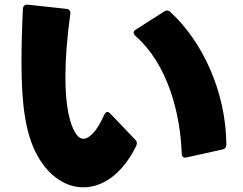

<svg xmlns="http://www.w3.org/2000/svg" viewBox="-20 -776 1040 822"><path d="M140 -110C189 -21 262 26 337 26C419 26 503 -30 562 -149C565 -154 566 -159 566 -163C566 -168 564 -173 559 -178L452 -290C448 -294 444 -297 440 -297C435 -297 430 -292 426 -284C396 -216 363 -182 337 -182C327 -182 318 -187 310 -197C277 -239 260 -326 260 -447C260 -525 267 -615 281 -716C283 -728 277 -737 265 -738L99 -756C86 -757 79 -751 78 -738C74 -654 72 -578 72 -509C72 -333 88 -204 140 -110ZM779 -102 932 -136C943 -138 949 -145 949 -157C948 -377 850 -596 709 -725C705 -729 700 -731 695 -731C691 -731 687 -730 683 -727L561 -649C555 -645 552 -641 552 -636C552 -631 555 -627 560 -622C698 -501 752 -292 758 -118C758 -105 766 -99 779 -102Z"/></svg>

Font: LINE Seed JP App_OTF ExtraBold
Style: Regular
Weight: 800
Designer: LINE & Fontrix & Fontworks
Version: Version 1.013